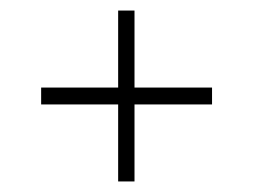

<svg xmlns="http://www.w3.org/2000/svg" viewBox="-20 -435 479 364"><path d="M204 -91V-237H58V-269H204V-415H235V-269H382V-237H235V-91Z"/></svg>

Font: Saira UltraCondensed Thin
Style: Regular
Weight: 250
Width: 1
Designer: Hector Gatti with collaboration of the Omnibus-Type team
Foundry: Omnibus-Type
Version: Version 1.101